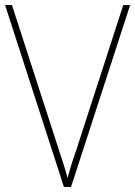

<svg xmlns="http://www.w3.org/2000/svg" viewBox="-20 -734 531 754"><path d="M491 -714 259 0H231L0 -714H27L213 -140Q222 -112 230.5 -86Q239 -60 245 -35Q252 -60 259.5 -84.5Q267 -109 278 -140L464 -714Z"/></svg>

Font: Noto Sans Myanmar SemiCondensed Thin
Style: Regular
Weight: 100
Width: 4
Designer: Monotype Design Team
Foundry: Monotype Imaging Inc.
Version: Version 2.107; ttfautohint (v1.8.4.7-5d5b)